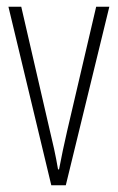

<svg xmlns="http://www.w3.org/2000/svg" viewBox="-20 -549 349 569"><path d="M132 0H175L304 -529H265L179 -161C170 -122 162 -84 155 -47H152C145 -89 136 -128 127 -165L43 -529H5Z"/></svg>

Font: Noto Sans Lao UI ExtCond ExtLt
Style: Regular
Weight: 200
Width: 2
Designer: Monotype Design Team
Foundry: Monotype Imaging Inc.
Version: Version 2.000